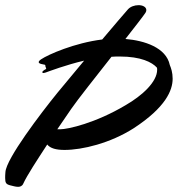

<svg xmlns="http://www.w3.org/2000/svg" viewBox="-91 -710 689 744"><path d="M473 -661C475 -664 476 -668 476 -671C476 -683 462 -690 446 -690C430 -690 414 -684 405 -674C392 -659 352 -613 305 -557C199 -544 96 -499 68 -480C61 -475 59 -472 59 -469C59 -462 77 -461 83 -459C86 -458 84 -452 86 -450L88 -445C88 -443 86 -441 81 -439C76 -436 73 -433 73 -430C73 -428 75 -427 78 -427L86 -429C97 -433 166 -459 235 -475L132 -351C67 -271 -67 -95 -70 -43C-71 -34 -71 -26 -71 -20C-71 -1 -67 4 -52 8C-43 10 -31 14 -21 14C-13 14 -5 11 -1 2C14 -31 53 -90 92 -150C104 -135 127 -129 159 -129C228 -129 336 -155 427 -213C551 -294 578 -360 578 -405C578 -429 572 -446 567 -458C553 -526 468 -553 395 -559C435 -610 466 -650 473 -661ZM373 -491C455 -491 498 -469 517 -448C518 -445 518 -443 518 -440C518 -393 461 -340 395 -302C279 -233 172 -209 142 -209H131L185 -288C212 -327 279 -411 341 -490C352 -491 363 -491 373 -491Z"/></svg>

Font: Oregano
Style: Italic
Weight: 400
Italic angle: -12°
Designer: Astigmatic (AOETI)
Foundry: Astigmatic (AOETI)
Version: Version 1.000